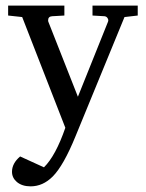

<svg xmlns="http://www.w3.org/2000/svg" viewBox="-20 -473 517 680"><path d="M467.8 -418 420.9 -412.6 248 8.3Q205.1 113.8 166.5 152.3Q131.8 187 88.4 187Q58.1 187 39.6 171.4Q22.5 156.7 22.5 135.3Q22.5 105.5 51.3 81.1L135.7 119.6Q177.2 78.6 211.4 -20.5L58.6 -412.6L8.8 -418V-453.1H208V-418L164.6 -415.5Q150.4 -414.6 150.4 -400.9Q150.4 -397.5 151.4 -395.5L255.9 -130.4L362.3 -395.5Q365.2 -401.9 361.3 -408.2Q357.9 -414.6 350.1 -415.5L307.6 -418V-453.1H467.8Z"/></svg>

Font: Annapurna SIL
Style: Regular
Weight: 400
Designer: Peter Martin, Annie Olsen
Foundry: SIL International
Version: Version 2.000